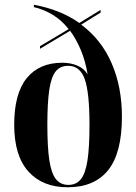

<svg xmlns="http://www.w3.org/2000/svg" viewBox="-20 -781 576 811"><path d="M266 10Q160 10 100 -56.5Q40 -123 40 -254Q40 -386 93 -451Q146 -516 243 -516Q278 -516 306.5 -504Q335 -492 350 -467Q341 -523 321.5 -569.5Q302 -616 276 -651L149 -575V-586L270 -658Q241 -695 203.5 -718Q166 -741 123 -751V-761Q236 -740 315 -684L405 -739V-728L323 -677Q408 -614 451.5 -514Q495 -414 495 -288Q495 -135 437 -62.5Q379 10 266 10ZM269 0Q302 0 321.5 -24Q341 -48 349.5 -103.5Q358 -159 358 -254Q358 -390 338 -446.5Q318 -503 268 -503Q234 -503 215 -479Q196 -455 188 -400.5Q180 -346 180 -254Q180 -159 188.5 -103.5Q197 -48 216.5 -24Q236 0 269 0Z"/></svg>

Font: Noto Serif Display Condensed
Style: Bold
Weight: 700
Width: 3
Designer: Monotype Design Team
Foundry: Monotype Imaging Inc.
Version: Version 2.009